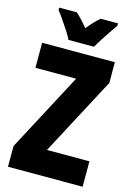

<svg xmlns="http://www.w3.org/2000/svg" viewBox="-136 -997 744 1066"><g transform="rotate(15 235.5 -463.5)"><path d="M450 0H21V-119L260 -570H26V-714H444V-595L206 -146H450ZM163 -767Q155 -785 137 -813Q119 -841 99.5 -869Q80 -897 67 -913V-927H168Q183 -914 200 -896Q217 -878 236 -854Q276 -903 306 -927H405V-913Q391 -894 373 -867Q355 -840 338 -813.5Q321 -787 310 -767Z"/></g></svg>

Font: Noto Sans Gurmukhi ExtraCondensed Black
Style: Regular
Weight: 900
Width: 2
Designer: Jelle Bosma - Monotype Design Team
Foundry: Monotype Imaging Inc.
Version: Version 2.004; ttfautohint (v1.8.4.7-5d5b)